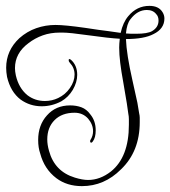

<svg xmlns="http://www.w3.org/2000/svg" viewBox="-20 -589 580 654"><path d="M259 45Q208 45 172 18Q131 -13 117 -66Q110 -86 110 -112Q110 -163 140 -196Q170 -230 219 -230Q240 -230 257.5 -223.5Q275 -217 288 -199Q306 -177 306 -145Q306 -120 296 -107Q293 -103 291 -103Q287 -103 287 -108Q287 -111 288 -112Q297 -126 297 -142Q297 -165 280 -185Q262 -205 234 -205Q191 -205 166 -180Q141 -155 141 -114Q141 -96 147 -75Q166 -5 235 16Q261 24 280 24Q321 24 358 -5Q419 -54 419 -164V-183Q419 -188 418.5 -192.5Q418 -197 417 -202L412 -237L400 -308Q393 -346 389.5 -375Q386 -404 386 -427Q386 -434 386.5 -441Q387 -448 388 -457Q351 -459 280 -469Q217 -478 193 -478H184Q152 -478 125.5 -468.5Q99 -459 77 -442Q31 -408 31 -357Q31 -346 34 -332Q44 -289 73 -265Q99 -245 133 -245Q157 -245 178 -255Q203 -267 218 -289Q234 -312 234 -335Q234 -358 218 -375Q214 -379 214 -384Q214 -388 216 -388L221 -386Q243 -367 243 -334Q243 -309 228 -283Q213 -258 189 -244Q157 -227 122 -227Q82 -227 50 -250Q16 -276 4 -327Q1 -344 1 -358Q1 -417 46 -459Q72 -482 103.5 -493Q135 -504 169 -504Q185 -504 210.5 -501.5Q236 -499 271 -494Q295 -490 314.5 -487.5Q334 -485 349 -483L391 -477Q399 -513 417 -534Q446 -569 489 -569Q521 -569 534 -547Q540 -537 540 -526Q540 -491 503 -473Q471 -456 409 -456Q410 -430 415.5 -395Q421 -360 431 -316L448 -239L454 -203Q456 -195 456 -188Q456 -181 456 -173Q456 -73 392 -12Q335 45 259 45ZM444 -474Q482 -474 498 -483Q520 -496 520 -519Q520 -533 512 -541Q501 -555 480 -555Q448 -555 424 -523Q412 -508 409 -475Q419 -474 427.5 -474Q436 -474 444 -474Z"/></svg>

Font: Puppies Play
Style: Regular
Weight: 400
Designer: Robert E. Leuschke
Foundry: Robert E. Leuschke
Version: Version 1.010; ttfautohint (v1.8.3)